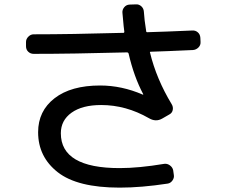

<svg xmlns="http://www.w3.org/2000/svg" viewBox="-20 -818 1040 883"><path d="M134.8 -570.3Q120.1 -570.3 109.9 -580.1Q99.6 -589.8 99.6 -605.5V-625Q99.6 -638.7 110.4 -649.4Q121.1 -660.2 134.8 -660.2Q304.7 -660.2 547.9 -667Q551.8 -667 551.8 -671.9Q549.8 -681.6 543 -759.8Q542 -773.4 551.3 -784.7Q560.5 -795.9 575.2 -796.9L605.5 -797.9Q619.1 -798.8 629.9 -789.1Q640.6 -779.3 641.6 -764.6Q643.6 -728.5 652.3 -674.8Q652.3 -669.9 657.2 -669.9Q732.4 -671.9 864.3 -677.7Q878.9 -678.7 889.6 -669.4Q900.4 -660.2 901.4 -644.5L902.3 -625Q903.3 -610.4 892.6 -599.6Q881.8 -588.9 867.2 -587.9Q739.3 -582 673.8 -580.1Q668 -580.1 669.9 -576.2Q699.2 -455.1 769.5 -338.9Q777.3 -326.2 774.4 -312Q771.5 -297.9 757.8 -291L725.6 -272.5Q696.3 -255.9 665 -274.4Q559.6 -335 445.3 -335Q358.4 -335 309.1 -299.8Q259.8 -264.6 259.8 -205.1Q259.8 -44.9 530.3 -44.9Q618.2 -44.9 735.4 -64.5Q749 -66.4 761.2 -57.6Q773.4 -48.8 776.4 -35.2L779.3 -14.6Q782.2 -1 773.4 11.7Q764.6 24.4 751 26.4Q629.9 44.9 530.3 44.9Q335.9 44.9 245.6 -25.9Q155.3 -96.7 155.3 -210Q155.3 -307.6 231 -366.2Q306.6 -424.8 440.4 -424.8Q540 -424.8 636.7 -382.8H638.7V-384.8Q595.7 -465.8 571.3 -572.3Q569.3 -577.1 564.5 -577.1Q311.5 -570.3 134.8 -570.3Z"/></svg>

Font: Rounded-L Mgen+ 1m medium
Style: Regular
Weight: 500
Designer: [Source Han Sans]
Ryoko NISHIZUKA  (kana & ideographs); Paul D. Hunt (Latin, Greek & Cyrillic); Wenlong ZHANG  (bopomofo
Version: Version 1.059.20150602